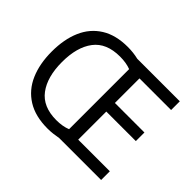

<svg xmlns="http://www.w3.org/2000/svg" viewBox="-152 -974 1232 1232"><g transform="rotate(45 464.0 -357.5)"><path d="M386 -725Q436 -725 482 -714H868V-635H581V-412H849V-334H581V-79H868V0H488Q466 4 441.5 7Q417 10 391 10Q280 10 206.5 -36Q133 -82 97 -165Q61 -248 61 -359Q61 -470 96.5 -552Q132 -634 204.5 -679.5Q277 -725 386 -725ZM394 -646Q271 -646 213 -569.5Q155 -493 155 -358Q155 -223 213 -145.5Q271 -68 393 -68Q450 -68 492 -85V-630Q451 -646 394 -646Z"/></g></svg>

Font: Noto Sans Marchen
Style: Regular
Weight: 400
Designer: Monotype Design Team
Foundry: Monotype Imaging Inc.
Version: Version 2.003; ttfautohint (v1.8.4.7-5d5b)